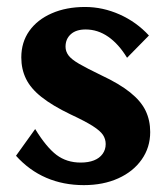

<svg xmlns="http://www.w3.org/2000/svg" viewBox="-20 -529 489 559"><path d="M224.1 10Q164.3 10 114.7 -11.4Q65 -32.8 26.6 -75.5L82.4 -153.3Q115 -100.3 144.5 -78Q174.1 -55.7 214.8 -55.7Q237.4 -55.7 253.6 -62.1Q269.8 -68.5 278.7 -80.9Q287.7 -93.3 287.7 -109.6Q287.7 -124 279.9 -136Q272.1 -148 250 -162.1Q227.8 -176.2 184.9 -196.2Q132.5 -221.4 100.9 -246.5Q69.3 -271.5 55.7 -299.6Q42 -327.7 42 -361.7Q42 -406 65.3 -438.9Q88.6 -471.8 130.7 -490.2Q172.9 -508.7 227.8 -508.7Q279.3 -508.7 328.5 -486.8Q377.6 -464.8 413.6 -425.6L349.9 -360.8Q325.5 -401 295 -422.1Q264.5 -443.2 229.3 -443.2Q201.5 -443.2 186.2 -429.4Q170.8 -415.6 170.8 -393.1Q170.8 -379.6 179.2 -368Q187.6 -356.4 210.3 -343.2Q233 -330.1 274.4 -310.1Q327.6 -285.2 358.9 -260Q390.3 -234.8 403.8 -206.9Q417.3 -178.9 417.3 -144.6Q417.3 -99.6 392.5 -64.5Q367.8 -29.3 324.2 -9.7Q280.6 10 224.1 10Z"/></svg>

Font: Sutasoma
Style: Regular
Weight: 400
Designer: Izhar Fathurrohim, Akbar Rohmanto, Arusyal Khofiqoini
Foundry: Kiwari Kolektiv
Version: Version 1.102